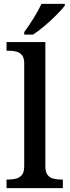

<svg xmlns="http://www.w3.org/2000/svg" viewBox="-20 -979 362 999"><path d="M14 0V-45H27Q47 -45 65 -50Q83 -55 94.5 -69.5Q106 -84 106 -115V-649Q106 -678 94.5 -692Q83 -706 65 -710.5Q47 -715 27 -715H14V-760H216V-115Q216 -84 227 -69.5Q238 -55 256 -50Q274 -45 295 -45H307V0ZM106 -812Q128 -841 154 -883Q180 -925 196 -959H317V-949Q304 -932 275.5 -903Q247 -874 213.5 -845.5Q180 -817 152 -799H106Z"/></svg>

Font: Noto Serif Bengali Medium
Style: Regular
Weight: 500
Designer: Juan Bruce, Universal Thirst, Indian Type Foundry and the Monotype Design Team.
Foundry: Monotype Imaging Inc.
Version: Version 2.003; ttfautohint (v1.8.4.7-5d5b)